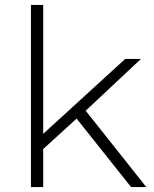

<svg xmlns="http://www.w3.org/2000/svg" viewBox="-20 -762 628 782"><path d="M514 0 292 -279 156 -155V0H106V-742H156V-217L490 -522H554L329 -311L576 0Z"/></svg>

Font: Montserrat Light Alt1
Style: Light
Weight: 500
Designer: Differentunic
Foundry: Julieta Ulanovsky
Version: 0.1